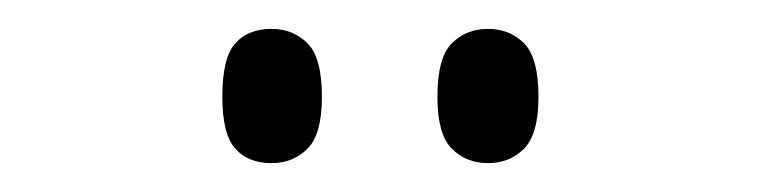

<svg xmlns="http://www.w3.org/2000/svg" viewBox="-20 -761 527 133"><path d="M318 -648Q303 -648 293 -658Q283 -668 283 -694Q283 -721 293 -731Q303 -741 318 -741Q333 -741 343 -731Q353 -721 353 -694Q353 -668 343 -658Q333 -648 318 -648ZM168 -648Q152 -648 143 -658Q134 -668 134 -694Q134 -721 143 -731Q152 -741 168 -741Q183 -741 193 -731Q203 -721 203 -694Q203 -668 193 -658Q183 -648 168 -648Z"/></svg>

Font: Noto Serif Tamil Condensed Light
Style: Regular
Weight: 300
Width: 3
Designer: Indian Type Foundry, Tom Grace, and the Monotype Design Team
Foundry: Monotype Imaging Inc.
Version: Version 2.004; ttfautohint (v1.8.4.7-5d5b)